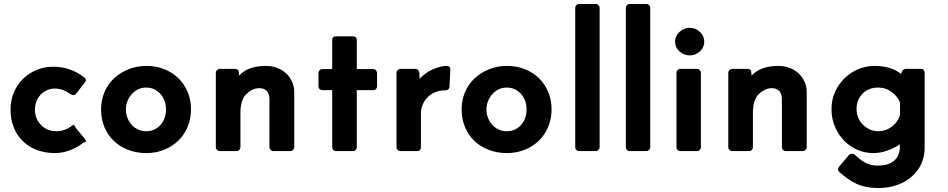

<svg xmlns="http://www.w3.org/2000/svg" viewBox="-20 -761 4774 967"><path d="M257 10Q207 10 166 -5.5Q125 -21 95.5 -49.5Q66 -78 49.5 -118.5Q33 -159 33 -208Q33 -256 50 -296Q67 -336 96.5 -364.5Q126 -393 165 -409Q204 -425 248 -425Q293 -425 332.5 -411Q372 -397 402 -372Q409 -369 411.5 -363Q414 -357 412 -352L365 -291V-292Q361 -284 353 -282.5Q345 -281 337 -286V-285Q321 -298 300 -306.5Q279 -315 256 -315Q235 -315 216.5 -306.5Q198 -298 184.5 -284Q171 -270 163.5 -250Q156 -230 156 -208Q156 -163 186.5 -131.5Q217 -100 265 -100Q308 -100 348 -132Q353 -135 361 -118L360 -119L413 -54Q417 -47 398 -41L399 -42Q371 -19 333 -4.5Q295 10 257 10Z M718 -429Q767 -429 808 -412.5Q849 -396 879 -366.5Q909 -337 925.5 -297Q942 -257 942 -211Q942 -164 925.5 -123.5Q909 -83 879 -53.5Q849 -24 807.5 -7Q766 10 717 10Q668 10 626 -6Q584 -22 553.5 -51Q523 -80 506 -120.5Q489 -161 489 -211Q489 -257 506 -297Q523 -337 554 -366Q585 -395 626.5 -412Q668 -429 718 -429ZM716 -100Q759 -100 787.5 -131Q816 -162 816 -210Q816 -257 788 -288Q759 -320 716 -320Q694 -320 675.5 -311Q657 -302 643.5 -287Q630 -272 622 -252Q614 -232 614 -210Q614 -187 622 -167Q630 -147 643.5 -132Q657 -117 676 -108.5Q695 -100 716 -100Z M1462 -20Q1462 -12 1456 -6Q1450 0 1442 0H1357Q1349 0 1343 -6Q1337 -12 1337 -20V-267Q1335 -290 1323.5 -303Q1312 -316 1287 -317Q1249 -317 1217 -283V-284Q1191 -252 1191 -194V-20Q1191 -12 1185.5 -6Q1180 0 1172 0H1088Q1079 0 1073 -6Q1067 -12 1067 -20V-394Q1067 -402 1073 -408Q1079 -414 1088 -414H1163Q1183 -414 1183 -395Q1183 -385 1184 -381V-380Q1208 -406 1242 -417.5Q1276 -429 1320 -429Q1350 -429 1376 -419Q1402 -409 1421 -391.5Q1440 -374 1451 -349.5Q1462 -325 1462 -297Z M1757 -578Q1777 -578 1777 -559V-413H1860Q1868 -413 1873.5 -407Q1879 -401 1879 -393V-327Q1879 -318 1873.5 -312.5Q1868 -307 1860 -307H1777V-20Q1777 -12 1771.5 -6Q1766 0 1757 0H1672Q1663 0 1658 -6Q1653 -12 1653 -20V-307H1603Q1595 -307 1589.5 -312.5Q1584 -318 1584 -327V-393Q1584 -401 1589.5 -407Q1595 -413 1603 -413H1653V-559Q1653 -578 1672 -578Z M2244 -326Q2244 -317 2238 -311.5Q2232 -306 2226 -306Q2199 -307 2175.5 -298Q2152 -289 2135.5 -273Q2119 -257 2109.5 -236Q2100 -215 2100 -192V-20Q2100 -12 2095.5 -6Q2091 0 2082 0H1998Q1989 0 1983 -6Q1977 -12 1977 -20V-394Q1977 -402 1983 -408Q1989 -414 1998 -414H2072Q2081 -414 2085.5 -408.5Q2090 -403 2092 -395L2093 -364Q2122 -395 2160.5 -412Q2199 -429 2229 -429Q2237 -429 2242.5 -425Q2248 -421 2248 -410Z M2534 -429Q2583 -429 2624 -412.5Q2665 -396 2695 -366.5Q2725 -337 2741.5 -297Q2758 -257 2758 -211Q2758 -164 2741.5 -123.5Q2725 -83 2695 -53.5Q2665 -24 2623.5 -7Q2582 10 2533 10Q2484 10 2442 -6Q2400 -22 2369.5 -51Q2339 -80 2322 -120.5Q2305 -161 2305 -211Q2305 -257 2322 -297Q2339 -337 2370 -366Q2401 -395 2442.5 -412Q2484 -429 2534 -429ZM2532 -100Q2575 -100 2603.5 -131Q2632 -162 2632 -210Q2632 -257 2604 -288Q2575 -320 2532 -320Q2510 -320 2491.5 -311Q2473 -302 2459.5 -287Q2446 -272 2438 -252Q2430 -232 2430 -210Q2430 -187 2438 -167Q2446 -147 2459.5 -132Q2473 -117 2492 -108.5Q2511 -100 2532 -100Z M2980 -741Q2988 -741 2994 -735Q3000 -729 3000 -721V-20Q3000 -12 2994 -6Q2988 0 2980 0H2895Q2888 0 2882.5 -6Q2877 -12 2877 -20V-721Q2877 -729 2882.5 -735Q2888 -741 2895 -741Z M3235 -741Q3243 -741 3249 -735Q3255 -729 3255 -721V-20Q3255 -12 3249 -6Q3243 0 3235 0H3150Q3143 0 3137.5 -6Q3132 -12 3132 -20V-721Q3132 -729 3137.5 -735Q3143 -741 3150 -741Z M3490 -414Q3498 -414 3504 -408Q3510 -402 3510 -394V-20Q3510 -12 3504 -6Q3498 0 3490 0H3405Q3398 0 3392.5 -6Q3387 -12 3387 -20V-394Q3387 -402 3392.5 -408Q3398 -414 3405 -414ZM3454 -621Q3483 -621 3505 -600.5Q3527 -580 3527 -551Q3527 -522 3505 -502Q3483 -482 3454 -482Q3425 -482 3402.5 -502Q3380 -522 3380 -551Q3380 -580 3402.5 -600.5Q3425 -621 3454 -621Z M4043 -20Q4043 -12 4037 -6Q4031 0 4023 0H3938Q3930 0 3924 -6Q3918 -12 3918 -20V-267Q3916 -290 3904.5 -303Q3893 -316 3868 -317Q3830 -317 3798 -283V-284Q3772 -252 3772 -194V-20Q3772 -12 3766.5 -6Q3761 0 3753 0H3669Q3660 0 3654 -6Q3648 -12 3648 -20V-394Q3648 -402 3654 -408Q3660 -414 3669 -414H3744Q3764 -414 3764 -395Q3764 -385 3765 -381V-380Q3789 -406 3823 -417.5Q3857 -429 3901 -429Q3931 -429 3957 -419Q3983 -409 4002 -391.5Q4021 -374 4032 -349.5Q4043 -325 4043 -297Z M4617 -414Q4628 -414 4632.5 -408Q4637 -402 4637 -394V-17Q4637 26 4620.5 63Q4604 100 4573 127.5Q4542 155 4499 170.5Q4456 186 4402 186Q4340 186 4295.5 165.5Q4251 145 4207 105Q4201 100 4201 93.5Q4201 87 4204 81L4258 17Q4271 10 4284 17Q4312 45 4339.5 59Q4367 73 4401 73Q4454 73 4482.5 49Q4511 25 4512 -18V-34Q4486 -16 4450 -3Q4414 10 4378 10Q4335 10 4297 -7Q4259 -24 4230.5 -53.5Q4202 -83 4185 -123Q4168 -163 4168 -209Q4167 -256 4185 -296.5Q4203 -337 4233 -366.5Q4263 -396 4302.5 -412.5Q4342 -429 4384 -429Q4469 -429 4519 -388Q4519 -391 4519.5 -392.5Q4520 -394 4521 -397Q4522 -403 4528.5 -408.5Q4535 -414 4540 -414ZM4513 -245Q4500 -277 4470 -298.5Q4440 -320 4403 -320Q4380 -320 4360.5 -313Q4341 -306 4325 -290Q4294 -259 4294 -212Q4294 -189 4302.5 -168.5Q4311 -148 4326 -133Q4341 -118 4361 -109Q4381 -100 4403 -100Q4441 -100 4471.5 -123Q4502 -146 4513 -181Z"/></svg>

Font: Stadtwerke
Style: Bold
Weight: 700
Designer: Santiago Orozco
Foundry: Typemade
Version: Version 1.003